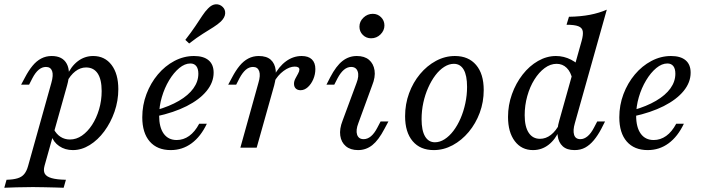

<svg xmlns="http://www.w3.org/2000/svg" viewBox="-82 -686 3281 892"><path d="M-62.1 186.3 -51.6 149.2Q-20.2 148.4 -0.4 142.3Q19.4 136.3 30.6 122.6Q41.9 108.9 48.4 85.5L156.5 -300.8Q166.9 -337.1 160.1 -356Q153.2 -375 131.5 -375Q113.7 -375 98 -362.1Q82.3 -349.2 68.5 -322.6L53.2 -292.7H16.1L34.7 -327.4Q50.8 -358.1 69 -380.2Q87.1 -402.4 109.3 -414.1Q131.5 -425.8 158.1 -425.8Q208.9 -425.8 228.2 -389.5Q247.6 -353.2 229.8 -289.5L125 83.9Q118.5 107.3 126.2 121Q133.9 134.7 157.7 141.5Q181.5 148.4 224.2 149.2L213.7 186.3Q199.2 185.5 175.8 185.1Q152.4 184.7 125.4 183.9Q98.4 183.1 71 183.1Q30.6 183.1 -5.6 184.3Q-41.9 185.5 -62.1 186.3ZM256.5 11.3Q220.2 11.3 193.1 -7.3Q166.1 -25.8 156.5 -56.5L167.7 -86.3Q179.8 -62.9 199.2 -50.4Q218.5 -37.9 242.7 -37.9Q272.6 -37.9 298.8 -56Q325 -74.2 345.6 -105.6Q366.1 -137.1 378.2 -177.8Q390.3 -218.5 390.3 -262.9Q390.3 -316.9 371.8 -344.8Q353.2 -372.6 317.7 -372.6Q291.1 -372.6 267.7 -354.4Q244.4 -336.3 227.4 -303.2V-331.5Q247.6 -377.4 279.4 -401.6Q311.3 -425.8 350.8 -425.8Q404.8 -425.8 436.3 -384.3Q467.7 -342.7 467.7 -271.8Q467.7 -217.7 450 -166.9Q432.3 -116.1 402.4 -75.8Q372.6 -35.5 334.7 -12.1Q296.8 11.3 256.5 11.3Z M711.3 11.3Q648.4 11.3 613.7 -28.6Q579 -68.5 579 -141.1Q579 -197.6 598.4 -248.8Q617.7 -300 651.2 -339.9Q684.7 -379.8 728.2 -402.8Q771.8 -425.8 819.4 -425.8Q863.7 -425.8 887.1 -406Q910.5 -386.3 910.5 -348.4Q910.5 -303.2 877.8 -263.3Q845.2 -223.4 785.5 -193.1Q725.8 -162.9 643.5 -145.2V-174.2Q705.6 -191.9 749.6 -217.7Q793.5 -243.5 816.5 -275.4Q839.5 -307.3 839.5 -343.5Q839.5 -366.9 829.8 -379Q820.2 -391.1 802.4 -391.1Q776.6 -391.1 750.8 -369.8Q725 -348.4 703.6 -312.9Q682.3 -277.4 669.8 -234.7Q657.3 -191.9 657.3 -149.2Q657.3 -94.4 678.6 -64.9Q700 -35.5 738.7 -35.5Q770.2 -35.5 796.8 -54.4Q823.4 -73.4 843.5 -111.3H879Q850.8 -51.6 808.1 -20.2Q765.3 11.3 711.3 11.3ZM796.8 -483.9 779 -500.8Q807.3 -537.1 825.8 -564.9Q844.4 -592.7 857.7 -612.9Q871 -633.1 884.7 -646.8Q902.4 -665.3 921 -666.1Q939.5 -666.9 953.2 -653.2Q965.3 -641.1 964.1 -623Q962.9 -604.8 944.4 -586.3Q929.8 -572.6 909.3 -559.7Q888.7 -546.8 860.9 -529.4Q833.1 -512.1 796.8 -483.9Z M1034.7 0 1118.5 -300.8Q1129 -335.5 1122.2 -355.2Q1115.3 -375 1093.5 -375Q1075 -375 1059.7 -361.7Q1044.4 -348.4 1030.6 -322.6L1015.3 -292.7H978.2L996.8 -327.4Q1012.9 -358.1 1031 -380.2Q1049.2 -402.4 1071.4 -414.1Q1093.5 -425.8 1120.2 -425.8Q1156.5 -425.8 1175.8 -408.5Q1195.2 -391.1 1198.8 -360.1Q1202.4 -329 1191.9 -289.5L1110.5 0ZM1314.5 -266.9Q1300 -266.9 1291.9 -275Q1283.9 -283.1 1283.9 -296.8Q1283.9 -308.9 1290.3 -321Q1296.8 -333.1 1302.8 -344Q1308.9 -354.8 1308.9 -362.9Q1308.9 -376.6 1287.1 -376.6Q1262.9 -376.6 1235.5 -356.5Q1208.1 -336.3 1190.3 -303.2V-332.3Q1213.7 -377.4 1247.2 -401.6Q1280.6 -425.8 1319.4 -425.8Q1350.8 -425.8 1366.9 -410.1Q1383.1 -394.4 1383.1 -365.3Q1383.1 -340.3 1373.4 -317.7Q1363.7 -295.2 1348 -281Q1332.3 -266.9 1314.5 -266.9Z M1581.5 11.3Q1546 11.3 1524.6 -6.9Q1503.2 -25 1498.8 -56Q1494.4 -87.1 1509.7 -125.8L1574.2 -300Q1587.1 -333.1 1579.8 -354Q1572.6 -375 1549.2 -375Q1531.5 -375 1515.7 -361.7Q1500 -348.4 1486.3 -322.6L1471 -292.7H1434.7L1452.4 -327.4Q1479.8 -379.8 1509.3 -402.8Q1538.7 -425.8 1575.8 -425.8Q1611.3 -425.8 1632.3 -408.1Q1653.2 -390.3 1658.1 -359.3Q1662.9 -328.2 1646.8 -288.7L1583.1 -114.5Q1570.2 -81.5 1577 -60.5Q1583.9 -39.5 1607.3 -39.5Q1643.5 -39.5 1671 -92.7L1686.3 -121.8H1722.6L1704 -87.1Q1676.6 -34.7 1647.6 -11.7Q1618.5 11.3 1581.5 11.3ZM1641.9 -508.1Q1619.4 -508.1 1603.6 -523.8Q1587.9 -539.5 1587.9 -562.1Q1587.9 -586.3 1606.5 -604Q1625 -621.8 1650 -621.8Q1672.6 -621.8 1688.3 -606Q1704 -590.3 1704 -567.7Q1704 -544.4 1685.9 -526.2Q1667.7 -508.1 1641.9 -508.1Z M1933.1 11.3Q1870.2 11.3 1835.1 -30.2Q1800 -71.8 1800 -146Q1800 -202.4 1818.5 -252.8Q1837.1 -303.2 1869.4 -341.9Q1901.6 -380.6 1943.5 -403.2Q1985.5 -425.8 2031.5 -425.8Q2094.4 -425.8 2129.8 -384.3Q2165.3 -342.7 2165.3 -267.7Q2165.3 -212.1 2146.8 -162.1Q2128.2 -112.1 2095.6 -73Q2062.9 -33.9 2021 -11.3Q1979 11.3 1933.1 11.3ZM1938.7 -25Q1961.3 -25 1983.5 -39.1Q2005.6 -53.2 2024.6 -78.2Q2043.5 -103.2 2057.7 -135.9Q2071.8 -168.5 2079.8 -206Q2087.9 -243.5 2087.9 -282.3Q2087.9 -335.5 2072.2 -362.5Q2056.5 -389.5 2026.6 -389.5Q2004 -389.5 1981.9 -375.4Q1959.7 -361.3 1940.7 -336.3Q1921.8 -311.3 1907.3 -278.6Q1892.7 -246 1884.7 -208.9Q1876.6 -171.8 1876.6 -132.3Q1876.6 -79.8 1892.7 -52.4Q1908.9 -25 1938.7 -25Z M2587.1 11.3Q2551.6 11.3 2532.3 -6.5Q2512.9 -24.2 2508.9 -55.2Q2504.8 -86.3 2516.1 -125L2620.2 -496Q2628.2 -525 2625.4 -541.1Q2622.6 -557.3 2604.8 -564.1Q2587.1 -571 2550 -571L2561.3 -608.1Q2615.3 -608.9 2658.9 -617.3Q2702.4 -625.8 2737.1 -641.1L2588.7 -113.7Q2579 -80.6 2585.1 -60.1Q2591.1 -39.5 2614.5 -39.5Q2631.5 -39.5 2647.6 -52.8Q2663.7 -66.1 2677.4 -92.7L2692.7 -121.8H2729L2711.3 -87.1Q2695.2 -56.5 2676.6 -34.3Q2658.1 -12.1 2636.7 -0.4Q2615.3 11.3 2587.1 11.3ZM2394.4 11.3Q2341.1 11.3 2309.7 -30.2Q2278.2 -71.8 2278.2 -142.7Q2278.2 -197.6 2296.4 -248.4Q2314.5 -299.2 2346 -339.5Q2377.4 -379.8 2417.7 -402.8Q2458.1 -425.8 2500.8 -425.8Q2537.9 -425.8 2571.4 -408.5Q2604.8 -391.1 2632.3 -358.1L2577.4 -316.1Q2570.2 -351.6 2550.8 -370.6Q2531.5 -389.5 2504 -389.5Q2475 -389.5 2448.4 -369.8Q2421.8 -350 2400.8 -316.5Q2379.8 -283.1 2367.7 -239.9Q2355.6 -196.8 2355.6 -150.8Q2355.6 -97.6 2374.2 -69.4Q2392.7 -41.1 2426.6 -41.1Q2454 -41.1 2477.4 -59.3Q2500.8 -77.4 2518.5 -112.1V-83.9Q2498.4 -37.9 2466.5 -13.3Q2434.7 11.3 2394.4 11.3Z M2927.4 11.3Q2864.5 11.3 2829.8 -28.6Q2795.2 -68.5 2795.2 -141.1Q2795.2 -197.6 2814.5 -248.8Q2833.9 -300 2867.3 -339.9Q2900.8 -379.8 2944.4 -402.8Q2987.9 -425.8 3035.5 -425.8Q3079.8 -425.8 3103.2 -406Q3126.6 -386.3 3126.6 -348.4Q3126.6 -303.2 3094 -263.3Q3061.3 -223.4 3001.6 -193.1Q2941.9 -162.9 2859.7 -145.2V-174.2Q2921.8 -191.9 2965.7 -217.7Q3009.7 -243.5 3032.7 -275.4Q3055.6 -307.3 3055.6 -343.5Q3055.6 -366.9 3046 -379Q3036.3 -391.1 3018.5 -391.1Q2992.7 -391.1 2966.9 -369.8Q2941.1 -348.4 2919.8 -312.9Q2898.4 -277.4 2885.9 -234.7Q2873.4 -191.9 2873.4 -149.2Q2873.4 -94.4 2894.8 -64.9Q2916.1 -35.5 2954.8 -35.5Q2986.3 -35.5 3012.9 -54.4Q3039.5 -73.4 3059.7 -111.3H3095.2Q3066.9 -51.6 3024.2 -20.2Q2981.5 11.3 2927.4 11.3Z"/></svg>

Font: Playfair 9pt
Style: Italic
Weight: 400
Italic angle: -15.6°
Designer: Claus Eggers Sørensen
Foundry: Claus Eggers Sørensen
Version: Version 2.001;gftools[0.9.30]